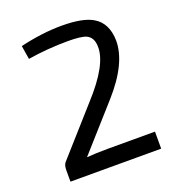

<svg xmlns="http://www.w3.org/2000/svg" viewBox="-129 -802 815 901"><g transform="rotate(-20 278.5 -351.0)"><path d="M72 -676Q183 -702 280 -702Q385 -702 434 -673Q495 -638 497 -550Q498 -437 376 -300L181 -81Q225 -85 287 -85H522V0H69V-57Q69 -82 79 -94L280 -320Q411 -463 407 -553Q406 -598 374 -613Q349 -624 284 -624Q181 -624 83 -608Z"/></g></svg>

Font: Taylor Sans
Style: Regular
Weight: 400
Italic angle: -8°
Designer: Natanael Gama
Version: Version 1.001 September 8, 2015